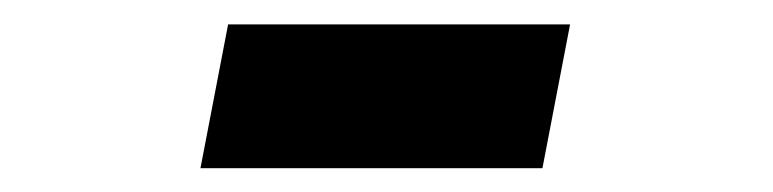

<svg xmlns="http://www.w3.org/2000/svg" viewBox="-20 -339 640 159"><path d="M146 -199.7 168.9 -318.8H452.1L429.2 -199.7Z"/></svg>

Font: Cousine
Style: Bold Italic
Weight: 700
Italic angle: -12°
Monospace: yes
Designer: Steve Matteson
Foundry: Ascender Corporation
Version: Version 1.20